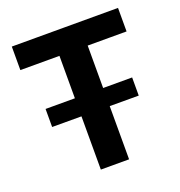

<svg xmlns="http://www.w3.org/2000/svg" viewBox="-118 -739 787 840"><g transform="rotate(-20 275.0 -319.5)"><path d="M73.5 -248V-332H476.5V-247.5ZM210 0V-614.5H341.5V0ZM28 -529.5V-639H522.5V-529.5Z"/></g></svg>

Font: Anek Latin SemiBold
Style: Regular
Weight: 600
Designer: Yesha Goshar
Foundry: Ek Type
Version: Version 1.003